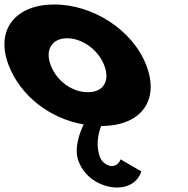

<svg xmlns="http://www.w3.org/2000/svg" viewBox="-72 -548 838 858"><path d="M154.9 -256C127.5 -327 161.3 -377 228.3 -377C294.3 -377 366.5 -327 393.9 -256C420.8 -186 390.1 -136 321.1 -136C249.1 -136 181.8 -186 154.9 -256ZM-33.1 -256C19 -120.7 149.4 -18.3 302 8.2C285.4 42.2 256.7 114.7 279.1 173C312.7 260 398.2 290 450.2 290C542.2 290 559.5 218 559.5 218L466.7 164C466.7 164 458.2 194 427.2 194C410.2 194 384.8 180 375.2 155C348.2 85 380.3 15 380.3 15C557.3 15 642.7 -98 581.9 -256C520.2 -416 341.1 -528 171.1 -528C-1.9 -528 -94.8 -416 -33.1 -256Z"/></svg>

Font: Hussar
Style: BdOpOblFour
Weight: 700
Foundry: Cannot Into Space Fonts
Version: Version 2.00